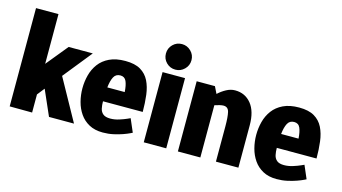

<svg xmlns="http://www.w3.org/2000/svg" viewBox="-81 -1017 2356 1321"><g transform="rotate(15 1096.5 -356.5)"><path d="M202 1 42 0V-700H202V-346L328 -500H500L336 -296L500 0H322L243 -180L202 -128Z M706 8Q649 8 608.5 -14Q568 -36 542.5 -73Q517 -110 505 -156Q493 -202 493 -250Q493 -298 505 -344Q517 -390 544.5 -427Q572 -464 618 -486Q664 -508 731 -508Q799 -508 839.5 -484Q880 -460 901 -418Q922 -376 929 -320Q936 -264 936 -200H653Q653 -173 658 -149.5Q663 -126 680 -112Q697 -98 731 -98Q762 -98 793.5 -108Q825 -118 846 -127.5Q867 -137 867 -137L907 -44Q907 -44 890.5 -36Q874 -28 846 -18Q818 -8 782 0Q746 8 706 8ZM723 -403Q691 -403 676.5 -375.5Q662 -348 657 -300H781Q778 -348 766 -375.5Q754 -403 723 -403Z M1077 -539Q1039 -539 1012.5 -565.5Q986 -592 986 -630Q986 -668 1012.5 -694.5Q1039 -721 1077 -721Q1114 -721 1141 -694.5Q1168 -668 1168 -630Q1168 -592 1141 -565.5Q1114 -539 1077 -539ZM997 0V-500H1157V0Z M1671 0H1511V-250Q1511 -318 1503 -352Q1495 -386 1462 -386Q1451 -386 1434.5 -382Q1418 -378 1400 -372V0H1240V-500H1370L1394 -451Q1420 -475 1450.5 -491.5Q1481 -508 1512 -508H1513Q1584 -508 1627.5 -454.5Q1671 -401 1671 -302V-250Z M1944 8Q1887 8 1846.5 -14Q1806 -36 1780.5 -73Q1755 -110 1743 -156Q1731 -202 1731 -250Q1731 -298 1743 -344Q1755 -390 1782.5 -427Q1810 -464 1856 -486Q1902 -508 1969 -508Q2037 -508 2077.5 -484Q2118 -460 2139 -418Q2160 -376 2167 -320Q2174 -264 2174 -200H1891Q1891 -173 1896 -149.5Q1901 -126 1918 -112Q1935 -98 1969 -98Q2000 -98 2031.5 -108Q2063 -118 2084 -127.5Q2105 -137 2105 -137L2145 -44Q2145 -44 2128.5 -36Q2112 -28 2084 -18Q2056 -8 2020 0Q1984 8 1944 8ZM1961 -403Q1929 -403 1914.5 -375.5Q1900 -348 1895 -300H2019Q2016 -348 2004 -375.5Q1992 -403 1961 -403Z"/></g></svg>

Font: Epunda Sans ExtraBold
Style: Regular
Weight: 800
Designer: Simon Atzbach
Foundry: typofactur
Version: Version 2.204; ttfautohint (v1.8.4.7-5d5b)